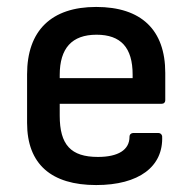

<svg xmlns="http://www.w3.org/2000/svg" viewBox="-20 -521 552 553"><path d="M257 12C380 12 451 -41 447 -129C446 -134 442 -138 436 -138H364C358 -138 353 -134 353 -127C353 -89 320 -69 262 -69C184 -69 152 -104 152 -188V-222H445C452 -222 456 -226 456 -232V-311C456 -435 387 -501 257 -501C128 -501 58 -433 58 -307V-167C58 -48 128 12 257 12ZM152 -296V-305C152 -382 187 -421 258 -421C328 -421 362 -384 362 -306V-296Z"/></svg>

Font: Sofia Sans Cond SemiBold
Style: Regular
Weight: 600
Width: 3
Designer: Botio Nikoltchev, Ani Petrova
Foundry: lettersoup
Version: Version 4.100